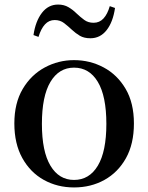

<svg xmlns="http://www.w3.org/2000/svg" viewBox="-20 -807 652 843"><path d="M305 16Q232 16 172.5 -17Q113 -50 78 -113Q43 -176 43 -265Q43 -354 79.5 -416Q116 -478 176 -510.5Q236 -543 305 -543Q375 -543 435 -511Q495 -479 531.5 -417Q568 -355 568 -265Q568 -175 533 -112.5Q498 -50 438.5 -17Q379 16 305 16ZM305 -17Q372 -17 409.5 -79.5Q447 -142 447 -263Q447 -385 409.5 -447.5Q372 -510 305 -510Q239 -510 201.5 -447.5Q164 -385 164 -263Q164 -142 201.5 -79.5Q239 -17 305 -17ZM127 -653Q136 -714 164 -750.5Q192 -787 235 -787Q261 -787 280.5 -775.5Q300 -764 315 -749Q333 -732 350 -719.5Q367 -707 391 -707Q417 -707 434.5 -726Q452 -745 462 -780L485 -772Q476 -710 448 -674.5Q420 -639 377 -639Q349 -639 330.5 -650Q312 -661 296 -676Q279 -692 261.5 -705.5Q244 -719 220 -719Q195 -719 177.5 -700Q160 -681 149 -645Z"/></svg>

Font: Early Summer Mincho SemiBold
Style: Regular
Weight: 600
Designer: GuiWonder
Version: Version 1.002